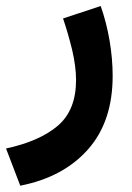

<svg xmlns="http://www.w3.org/2000/svg" viewBox="-42 -334 425 620"><path d="M23.4 265.6C115.7 247.6 189 208.5 242.2 148.4C295.4 88.4 321.8 9.3 321.8 -88.9C321.8 -162.6 308.1 -244.1 283.2 -314.5L161.6 -274.4C172.4 -242.7 182.1 -209 190.9 -173.3C199.2 -137.7 203.6 -105 203.6 -75.7C203.6 -10.7 184.1 38.1 145 71.8C105.5 105.5 49.8 129.9 -22.5 145.5Z"/></svg>

Font: Vazirmatn
Style: Bold
Weight: 700
Designer: Saber Rastikerdar
Foundry: Saber Rastikerdar
Version: Version 33.003